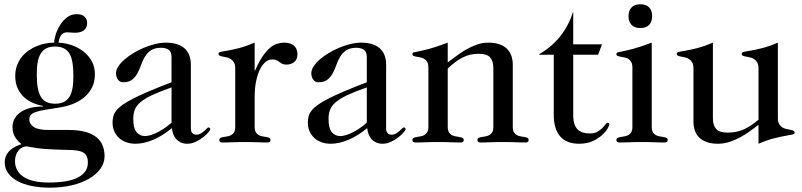

<svg xmlns="http://www.w3.org/2000/svg" viewBox="-20 -660 3725 892"><path d="M150.9 -311Q150.9 -241.2 170.2 -209.7Q189.5 -178.2 235.8 -178.2Q259.3 -178.2 275.6 -185.8Q292 -193.4 302.2 -209.5Q312.5 -225.6 316.9 -250.7Q321.3 -275.9 320.8 -311Q320.8 -345.7 316.4 -370.8Q312 -396 302 -412.1Q292 -428.2 275.6 -436Q259.3 -443.8 235.8 -443.8Q212.4 -443.8 196.3 -436Q180.2 -428.2 169.9 -412.1Q159.7 -396 155 -370.8Q150.4 -345.7 150.9 -311ZM388.2 96.2Q388.2 72.8 379.9 60.8Q371.6 48.8 355.2 43.5Q338.9 38.1 314.7 37.1Q290.5 36.1 259 35.4Q227.5 34.7 188.7 32Q149.9 29.3 104 20Q93.3 20 83.5 24.9Q73.7 29.8 66.2 38.8Q58.6 47.9 54.2 60.3Q49.8 72.8 49.8 87.9Q49.8 136.2 90.1 162.1Q130.4 188 206.1 188Q298.8 188 343.5 163.8Q388.2 139.6 388.2 96.2ZM211.9 211.9Q167.5 211.9 128.9 204.3Q90.3 196.8 62.3 181.9Q34.2 167 18.1 145Q2 123 2 94.2Q2 77.1 8.3 63.5Q14.6 49.8 25.6 39.3Q36.6 28.8 50.8 21.5Q64.9 14.2 80.1 9.8Q61.5 -4.4 49.8 -23.9Q38.1 -43.5 38.1 -68.8Q38.1 -94.2 50 -112.5Q62 -130.9 81.5 -142.6Q101.1 -154.3 126.7 -159.9Q152.3 -165.5 179.2 -165V-168Q155.3 -172.4 132.1 -182.4Q108.9 -192.4 90.8 -209.2Q72.8 -226.1 61.8 -250.2Q50.8 -274.4 50.8 -306.2Q50.8 -333.5 58.8 -355.5Q66.9 -377.4 80.6 -394.8Q94.2 -412.1 112.3 -424.8Q130.4 -437.5 150.6 -445.8Q170.9 -454.1 191.7 -458Q212.4 -461.9 231.9 -461.9Q231.9 -477.5 239 -500.2Q246.1 -522.9 259.3 -543.9Q272.5 -564.9 291.7 -579.6Q311 -594.2 335.9 -594.2Q360.4 -594.2 372.6 -582.5Q384.8 -570.8 384.8 -554.2Q384.8 -529.8 369.4 -518.8Q354 -507.8 327.1 -507.8Q317.4 -507.8 309.3 -508.8Q301.3 -509.8 292 -509.8Q281.7 -509.8 274.9 -506.1Q268.1 -502.4 263.4 -495.8Q258.8 -489.3 256.1 -480.7Q253.4 -472.2 252 -461.9Q283.2 -460.4 313.5 -450Q343.8 -439.5 367.7 -420.9Q391.6 -402.3 406.2 -375.7Q420.9 -349.1 420.9 -315.9Q420.9 -277.8 406 -250.5Q391.1 -223.1 367.2 -204.6Q343.3 -186 313.7 -175.3Q284.2 -164.6 254.9 -160.2Q214.8 -154.3 188.2 -149.7Q161.6 -145 145.5 -139.4Q129.4 -133.8 122.8 -125.7Q116.2 -117.7 116.2 -104Q116.2 -84 137 -70.1Q157.7 -56.2 205.1 -56.2H297.9Q344.2 -56.2 376.2 -47.4Q408.2 -38.6 428 -22.5Q447.8 -6.3 456.8 16.1Q465.8 38.6 465.8 65.9Q465.8 96.7 447 123.3Q428.2 149.9 394.5 169.7Q360.8 189.5 314.2 200.7Q267.6 211.9 211.9 211.9Z M776.9 -253.9Q722.7 -234.9 688 -218.8Q653.3 -202.6 633.5 -186Q613.8 -169.4 606.4 -150.6Q599.1 -131.8 599.1 -107.9Q599.1 -64.5 614.3 -46.1Q629.4 -27.8 654.8 -27.8Q662.1 -27.8 674.3 -30.8Q686.5 -33.7 702.4 -40.8Q718.3 -47.9 737.1 -59.8Q755.9 -71.8 776.9 -89.8ZM866.7 -62Q866.7 -48.3 873.8 -41.3Q880.9 -34.2 893.1 -34.2Q903.3 -34.2 912.1 -39.6Q920.9 -44.9 928 -51Q935.1 -57.1 940.2 -62.5Q945.3 -67.9 948.7 -67.9Q952.1 -67.9 954.6 -65.7Q957 -63.5 957 -59.1Q957 -55.7 947.8 -44.7Q938.5 -33.7 923.3 -22Q908.2 -10.3 889.2 -1.2Q870.1 7.8 850.1 7.8Q831.5 7.8 818.4 1Q805.2 -5.9 796.6 -16.4Q788.1 -26.9 783.9 -39.8Q779.8 -52.7 778.8 -64.9Q734.4 -28.3 690.9 -10.3Q647.5 7.8 609.9 7.8Q585.4 7.8 565.7 0.5Q545.9 -6.8 532 -20Q518.1 -33.2 510.5 -51Q502.9 -68.8 502.9 -89.8Q502.9 -106 506.6 -119.6Q510.3 -133.3 520.5 -146.5Q530.8 -159.7 549.6 -173.1Q568.4 -186.5 598.9 -202.1Q629.4 -217.8 673.1 -236.3Q716.8 -254.9 776.9 -277.8V-395Q776.9 -418.5 764.2 -428.2Q751.5 -438 728 -438Q698.2 -438 680.9 -426Q663.6 -414.1 653.1 -396.5Q642.6 -378.9 635.3 -357.9Q627.9 -336.9 618.4 -319.3Q608.9 -301.8 593.8 -289.8Q578.6 -277.8 551.8 -277.8Q537.6 -277.8 528.3 -289.8Q519 -301.8 519 -319.8Q519 -335 529.8 -351.6Q540.5 -368.2 558.6 -383.8Q576.7 -399.4 600.1 -413.6Q623.5 -427.7 649.4 -438.5Q675.3 -449.2 701.4 -455.6Q727.5 -461.9 751 -461.9Q777.3 -461.9 798.8 -455.8Q820.3 -449.7 835.4 -437Q850.6 -424.3 858.6 -405Q866.7 -385.7 866.7 -358.9Z M1072.8 -341.8Q1072.8 -359.9 1066.9 -369.9Q1061 -379.9 1052.5 -385.5Q1043.9 -391.1 1033.9 -393.3Q1023.9 -395.5 1015.4 -397Q1006.8 -398.4 1001 -401.1Q995.1 -403.8 995.1 -410.2Q995.1 -417 1005.9 -419.2Q1016.6 -421.4 1037.8 -425Q1059.1 -428.7 1090.3 -436.5Q1121.6 -444.3 1163.1 -461.9V-332H1165Q1182.1 -371.6 1199.2 -397Q1216.3 -422.4 1233.2 -436.8Q1250 -451.2 1266.6 -456.5Q1283.2 -461.9 1299.8 -461.9Q1330.1 -461.9 1345.9 -447.8Q1361.8 -433.6 1361.8 -408.2Q1361.8 -383.8 1346.9 -371.8Q1332 -359.9 1311 -359.9Q1298.3 -359.9 1291.3 -363.5Q1284.2 -367.2 1278.3 -371.8Q1272.5 -376.5 1265.1 -380.1Q1257.8 -383.8 1243.7 -383.8Q1228 -383.8 1213.4 -371.8Q1198.7 -359.9 1187.5 -337.2Q1176.3 -314.5 1169.7 -282.2Q1163.1 -250 1163.1 -209V-69.8Q1163.1 -54.2 1168.5 -45.4Q1173.8 -36.6 1182.1 -32.2Q1190.4 -27.8 1200 -26.4Q1209.5 -24.9 1217.8 -23.4Q1226.1 -22 1231.4 -19.3Q1236.8 -16.6 1236.8 -9.8Q1236.8 -2.9 1232.9 -0.5Q1229 2 1220.7 2Q1211.4 2 1201.9 1.7Q1192.4 1.5 1180.7 1Q1168.9 0.5 1153.6 0.2Q1138.2 0 1117.7 0Q1097.2 0 1082 0.2Q1066.9 0.5 1055.2 1Q1043.5 1.5 1033.9 1.7Q1024.4 2 1014.6 2Q1006.3 2 1002.7 -0.5Q999 -2.9 999 -9.8Q999 -16.6 1004.4 -19.3Q1009.8 -22 1018.1 -23.4Q1026.4 -24.9 1035.9 -26.4Q1045.4 -27.8 1053.7 -32.2Q1062 -36.6 1067.4 -45.4Q1072.8 -54.2 1072.8 -69.8Z M1684.1 -253.9Q1629.9 -234.9 1595.2 -218.8Q1560.5 -202.6 1540.8 -186Q1521 -169.4 1513.7 -150.6Q1506.3 -131.8 1506.3 -107.9Q1506.3 -64.5 1521.5 -46.1Q1536.6 -27.8 1562 -27.8Q1569.3 -27.8 1581.5 -30.8Q1593.8 -33.7 1609.6 -40.8Q1625.5 -47.9 1644.3 -59.8Q1663.1 -71.8 1684.1 -89.8ZM1773.9 -62Q1773.9 -48.3 1781 -41.3Q1788.1 -34.2 1800.3 -34.2Q1810.5 -34.2 1819.3 -39.6Q1828.1 -44.9 1835.2 -51Q1842.3 -57.1 1847.4 -62.5Q1852.5 -67.9 1856 -67.9Q1859.4 -67.9 1861.8 -65.7Q1864.3 -63.5 1864.3 -59.1Q1864.3 -55.7 1855 -44.7Q1845.7 -33.7 1830.6 -22Q1815.4 -10.3 1796.4 -1.2Q1777.3 7.8 1757.3 7.8Q1738.8 7.8 1725.6 1Q1712.4 -5.9 1703.9 -16.4Q1695.3 -26.9 1691.2 -39.8Q1687 -52.7 1686 -64.9Q1641.6 -28.3 1598.1 -10.3Q1554.7 7.8 1517.1 7.8Q1492.7 7.8 1472.9 0.5Q1453.1 -6.8 1439.2 -20Q1425.3 -33.2 1417.7 -51Q1410.2 -68.8 1410.2 -89.8Q1410.2 -106 1413.8 -119.6Q1417.5 -133.3 1427.7 -146.5Q1438 -159.7 1456.8 -173.1Q1475.6 -186.5 1506.1 -202.1Q1536.6 -217.8 1580.3 -236.3Q1624 -254.9 1684.1 -277.8V-395Q1684.1 -418.5 1671.4 -428.2Q1658.7 -438 1635.3 -438Q1605.5 -438 1588.1 -426Q1570.8 -414.1 1560.3 -396.5Q1549.8 -378.9 1542.5 -357.9Q1535.2 -336.9 1525.6 -319.3Q1516.1 -301.8 1501 -289.8Q1485.8 -277.8 1459 -277.8Q1444.8 -277.8 1435.5 -289.8Q1426.3 -301.8 1426.3 -319.8Q1426.3 -335 1437 -351.6Q1447.8 -368.2 1465.8 -383.8Q1483.9 -399.4 1507.3 -413.6Q1530.8 -427.7 1556.6 -438.5Q1582.5 -449.2 1608.6 -455.6Q1634.8 -461.9 1658.2 -461.9Q1684.6 -461.9 1706.1 -455.8Q1727.5 -449.7 1742.7 -437Q1757.8 -424.3 1765.9 -405Q1773.9 -385.7 1773.9 -358.9Z M2060.1 -370.1Q2078.1 -383.3 2099.4 -399.4Q2120.6 -415.5 2144.5 -429.4Q2168.5 -443.4 2194.8 -452.6Q2221.2 -461.9 2249 -461.9Q2279.3 -461.9 2300.8 -454.1Q2322.3 -446.3 2335.9 -432.6Q2349.6 -418.9 2356 -399.9Q2362.3 -380.9 2362.3 -358.9V-69.8Q2362.3 -54.2 2367.7 -45.4Q2373 -36.6 2381.3 -32.2Q2389.6 -27.8 2399.2 -26.4Q2408.7 -24.9 2417 -23.4Q2425.3 -22 2430.7 -19.3Q2436 -16.6 2436 -9.8Q2436 -2.9 2432.1 -0.5Q2428.2 2 2419.9 2Q2410.6 2 2401.1 1.7Q2391.6 1.5 2379.9 1Q2368.2 0.5 2352.8 0.2Q2337.4 0 2316.9 0Q2296.4 0 2281.2 0.2Q2266.1 0.5 2254.4 1Q2242.7 1.5 2233.2 1.7Q2223.6 2 2214.4 2Q2206.1 2 2202.1 -0.5Q2198.2 -2.9 2198.2 -9.8Q2198.2 -16.6 2203.6 -19.3Q2209 -22 2217.3 -23.4Q2225.6 -24.9 2235.1 -26.4Q2244.6 -27.8 2252.9 -32.2Q2261.2 -36.6 2266.6 -45.4Q2272 -54.2 2272 -69.8V-344.2Q2272 -376 2257.1 -393.1Q2242.2 -410.2 2204.1 -410.2Q2182.6 -410.2 2164.3 -405.8Q2146 -401.4 2128.7 -392.6Q2111.3 -383.8 2094.7 -371.1Q2078.1 -358.4 2060.1 -341.8V-69.8Q2060.1 -54.2 2065.7 -45.4Q2071.3 -36.6 2079.3 -32.2Q2087.4 -27.8 2097.2 -26.4Q2106.9 -24.9 2115 -23.4Q2123 -22 2128.7 -19.3Q2134.3 -16.6 2134.3 -9.8Q2134.3 -2.9 2130.4 -0.5Q2126.5 2 2118.2 2Q2108.9 2 2099.4 1.7Q2089.8 1.5 2078.1 1Q2066.4 0.5 2051 0.2Q2035.6 0 2015.1 0Q1994.6 0 1979.2 0.2Q1963.9 0.5 1952.1 1Q1940.4 1.5 1930.9 1.7Q1921.4 2 1912.1 2Q1903.8 2 1899.9 -0.5Q1896 -2.9 1896 -9.8Q1896 -16.6 1901.6 -19.3Q1907.2 -22 1915.3 -23.4Q1923.3 -24.9 1933.1 -26.4Q1942.9 -27.8 1950.9 -32.2Q1959 -36.6 1964.6 -45.4Q1970.2 -54.2 1970.2 -69.8V-346.2Q1970.2 -362.8 1964.6 -372.3Q1959 -381.8 1950.9 -386.7Q1942.9 -391.6 1933.1 -393.3Q1923.3 -395 1915.3 -396.5Q1907.2 -397.9 1901.6 -400.1Q1896 -402.3 1896 -408.2Q1896 -415 1902.3 -416.7Q1908.7 -418.5 1926.8 -421.9Q1944.8 -425.3 1976.8 -433.8Q2008.8 -442.4 2060.1 -461.9Z M2758.8 -405.8H2643.1V-126Q2643.1 -101.1 2648.4 -84.7Q2653.8 -68.4 2663.8 -58.3Q2673.8 -48.3 2688.2 -44.2Q2702.6 -40 2720.7 -40Q2741.7 -40 2755.4 -47.9Q2769 -55.7 2778.1 -64.9Q2787.1 -74.2 2793 -82Q2798.8 -89.8 2803.7 -89.8Q2811 -89.8 2811 -82Q2811 -77.6 2803 -63.2Q2794.9 -48.8 2777.8 -33Q2760.7 -17.1 2734.1 -4.6Q2707.5 7.8 2670.9 7.8Q2611.8 7.8 2582.3 -26.6Q2552.7 -61 2552.7 -126V-405.8H2484.9V-408.2Q2543 -441.4 2582.5 -491.2Q2622.1 -541 2641.1 -602.1H2643.1V-454.1H2776.9Z M2955.1 -529.8Q2927.2 -529.8 2913.6 -544.9Q2899.9 -560.1 2899.9 -585Q2899.9 -609.9 2913.6 -625Q2927.2 -640.1 2955.1 -640.1Q2982.9 -640.1 2996.3 -625Q3009.8 -609.9 3009.8 -585Q3009.8 -560.1 2996.3 -544.9Q2982.9 -529.8 2955.1 -529.8ZM3007.8 -69.8Q3007.8 -54.2 3013.4 -45.4Q3019 -36.6 3027.1 -32.2Q3035.2 -27.8 3044.9 -26.4Q3054.7 -24.9 3062.7 -23.4Q3070.8 -22 3076.4 -19.3Q3082 -16.6 3082 -9.8Q3082 -2.9 3078.1 -0.5Q3074.2 2 3065.9 2Q3056.6 2 3047.1 1.7Q3037.6 1.5 3025.9 1Q3014.2 0.5 2998.8 0.2Q2983.4 0 2962.9 0Q2942.4 0 2927 0.2Q2911.6 0.5 2899.9 1Q2888.2 1.5 2878.7 1.7Q2869.1 2 2859.9 2Q2851.6 2 2847.7 -0.5Q2843.8 -2.9 2843.8 -9.8Q2843.8 -16.6 2849.4 -19.3Q2855 -22 2863 -23.4Q2871.1 -24.9 2880.9 -26.4Q2890.6 -27.8 2898.7 -32.2Q2906.7 -36.6 2912.4 -45.4Q2918 -54.2 2918 -69.8V-346.2Q2918 -362.8 2912.4 -372.3Q2906.7 -381.8 2898.7 -386.7Q2890.6 -391.6 2880.9 -393.3Q2871.1 -395 2863 -396.5Q2855 -397.9 2849.4 -400.1Q2843.8 -402.3 2843.8 -408.2Q2843.8 -415 2849.9 -416.7Q2856 -418.5 2873.8 -421.9Q2891.6 -425.3 2923.8 -433.8Q2956.1 -442.4 3007.8 -461.9Z M3503.9 -80.1Q3485.8 -66.4 3464.6 -51Q3443.4 -35.6 3419.4 -22.5Q3395.5 -9.3 3369.1 -0.7Q3342.8 7.8 3314.9 7.8Q3284.7 7.8 3263.2 0Q3241.7 -7.8 3228 -21.5Q3214.4 -35.2 3208 -54.2Q3201.7 -73.2 3201.7 -95.2V-341.8Q3201.7 -359.9 3195.8 -369.9Q3189.9 -379.9 3181.4 -385.5Q3172.9 -391.1 3162.8 -393.3Q3152.8 -395.5 3144.3 -397Q3135.7 -398.4 3129.9 -401.1Q3124 -403.8 3124 -410.2Q3124 -417 3134.8 -419.2Q3145.5 -421.4 3166.7 -425Q3188 -428.7 3219.2 -436.5Q3250.5 -444.3 3292 -461.9V-109.9Q3292 -78.1 3306.9 -61Q3321.8 -43.9 3359.9 -43.9Q3381.3 -43.9 3399.7 -47.6Q3418 -51.3 3435.3 -58.8Q3452.6 -66.4 3469.2 -77.6Q3485.8 -88.9 3503.9 -104V-341.8Q3503.9 -359.9 3498 -369.9Q3492.2 -379.9 3483.6 -385.5Q3475.1 -391.1 3464.8 -393.3Q3454.6 -395.5 3446 -397Q3437.5 -398.4 3431.6 -401.1Q3425.8 -403.8 3425.8 -410.2Q3425.8 -417 3436.5 -419.2Q3447.3 -421.4 3468.5 -425Q3489.7 -428.7 3521.2 -436.5Q3552.7 -444.3 3593.8 -461.9V-111.8Q3593.8 -94.2 3599.6 -84Q3605.5 -73.7 3614 -68.4Q3622.6 -63 3632.8 -60.8Q3643.1 -58.6 3651.6 -56.9Q3660.2 -55.2 3666 -52.7Q3671.9 -50.3 3671.9 -43.9Q3671.9 -37.1 3661.1 -34.9Q3650.4 -32.7 3629.2 -29.1Q3607.9 -25.4 3576.4 -17.6Q3544.9 -9.8 3503.9 7.8Z"/></svg>

Font: XB Zar
Style: Regular
Weight: 400
Designer: Behnam
Foundry: Irmug
Version: Version 8.005 2009